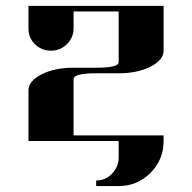

<svg xmlns="http://www.w3.org/2000/svg" viewBox="-20 -481 655 655"><path d="M77.1 -172.9Q77.1 -204.6 122.1 -227.5Q166.5 -250 231 -250H308.1Q384.8 -250 384.8 -269V-441.9H231V-384.8Q231 -353 208.5 -330.6Q186 -308.1 153.8 -308.1Q122.1 -308.1 99.1 -330.1Q77.1 -352.1 77.1 -384.8V-460.9H538.1V-308.1Q538.1 -276.4 493.2 -253.4Q448.7 -231 384.8 -231H308.1Q231 -231 231 -210.9V-19H538.1V0Q538.1 64 493.2 108.9Q448.2 153.8 384.8 153.8H308.1V134.8Q339.8 134.8 361.8 111.8Q384.3 88.9 384.8 58.1V0H77.1Z"/></svg>

Font: Hjet
Style: Regular
Weight: 400
Designer: T. Christopher White
Version: Version 1.2